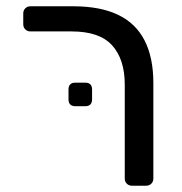

<svg xmlns="http://www.w3.org/2000/svg" viewBox="-20 -591 579 611"><path d="M400 0Q390 0 383.5 -6.5Q377 -13 377 -23V-322Q377 -402 337 -446.5Q297 -491 208 -491H77Q67 -491 60.5 -497.5Q54 -504 54 -514V-548Q54 -558 60.5 -564.5Q67 -571 77 -571H213Q299 -571 355.5 -544Q412 -517 440 -462.5Q468 -408 468 -327V-23Q468 -13 461.5 -6.5Q455 0 445 0ZM220 -253Q198 -253 198 -275V-306Q198 -328 220 -328H251Q273 -328 273 -306V-275Q273 -253 251 -253Z"/></svg>

Font: DVN-Rubik
Style: Regular
Weight: 400
Designer: Hubert and Fischer
Foundry: Hubert & Fischer
Version: Version 2.102